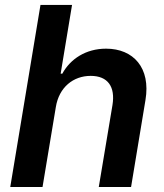

<svg xmlns="http://www.w3.org/2000/svg" viewBox="-20 -747 654 767"><path d="M203.1 -319.6C215.9 -398.4 272.7 -443.9 342.3 -443.9C410.9 -443.9 441.1 -400.6 429.3 -327.4L374.6 0H503.6L561.1 -347.3C582.7 -476.2 512.8 -552.6 403.8 -552.6C322.4 -552.6 260.7 -511 229 -452.8H222.3L267.8 -727.3H141.7L21 0H149.9Z"/></svg>

Font: TID UI Semi Bold
Style: Italic
Weight: 600
Italic angle: -9.39999°
Designer: The TID Project Authors
Foundry: Bakken & Bæck
Version: Version 1.001;hotconv 1.0.109;makeotfexe 2.5.65596